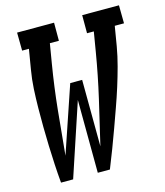

<svg xmlns="http://www.w3.org/2000/svg" viewBox="-110 -819 775 903"><g transform="rotate(-15 277.5 -367.5)"><path d="M75 0Q71 -45 68.5 -90.5Q66 -136 64.5 -182Q63 -228 62.5 -274Q62 -320 62.5 -366Q63 -412 65.5 -458.5Q68 -505 76 -551L92 -647H59L58 -735H238V-647H194L178 -551Q160 -443 149 -334.5Q138 -226 128 -117L238 -441H296L298 -117Q324 -226 349 -334.5Q374 -443 392 -551L408 -647H375V-735H554L555 -647H510L494 -551Q486 -505 473.5 -458.5Q461 -412 446.5 -366Q432 -320 415.5 -274Q399 -228 382.5 -182Q366 -136 348.5 -90.5Q331 -45 313 0H254L252 -355L134 0Z"/></g></svg>

Font: Iosevka Curly Slab Semibold
Style: Italic
Weight: 600
Italic angle: -9°
Monospace: yes
Designer: Belleve Invis
Foundry: Belleve Invis
Version: Version 22.1.2; ttfautohint (v1.8.4)